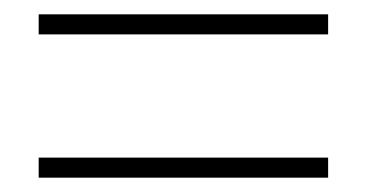

<svg xmlns="http://www.w3.org/2000/svg" viewBox="-20 -464 512 268"><path d="M34 -416V-444H438V-416ZM34 -216V-244H438V-216Z"/></svg>

Font: Assistant ExtraLight
Style: Regular
Weight: 200
Designer: Hebrew By Ben Nathan, Latin by Paul Hunt
Version: Version 3.000